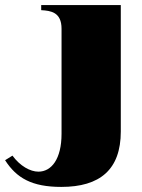

<svg xmlns="http://www.w3.org/2000/svg" viewBox="-154 -520 557 755"><path d="M87 215C239 215 321 147 321 -3V-500H8V-480C46 -478 88 -472 88 -407V6C88 106 48 155 -3 155C-35 155 -75 133 -105 92L-134 110C-89 180 -29 215 87 215Z"/></svg>

Font: Sprat Black
Style: Regular
Weight: 900
Designer: Ethan Nakache
Foundry: Collletttivo
Version: Version 2.000;Glyphs 3.2 (3217)